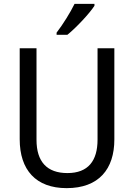

<svg xmlns="http://www.w3.org/2000/svg" viewBox="-20 -964 694 994"><path d="M469 -934V-944H366C344 -899 306 -838 273 -795V-784H329C374 -820 444 -895 469 -934ZM572 -242V-714H485V-241C485 -132 437 -68 329 -68C223 -68 169 -127 169 -240V-714H82V-243C82 -84 166 10 325 10C492 10 572 -89 572 -242Z"/></svg>

Font: Noto Sans Gurmukhi SemiCondensed
Style: Regular
Weight: 400
Width: 4
Designer: Jelle Bosma - Monotype Design Team
Foundry: Monotype Imaging Inc.
Version: Version 2.004